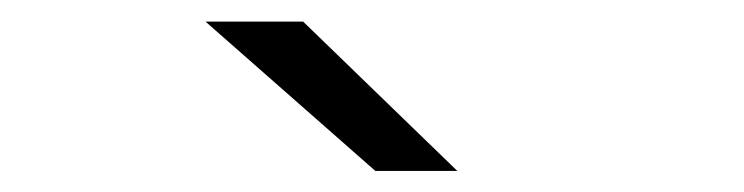

<svg xmlns="http://www.w3.org/2000/svg" viewBox="-20 -724 690 178"><path d="M328 -565.5 170.5 -704H261L404 -565.5Z"/></svg>

Font: Trispace Thin Light
Style: Regular
Weight: 300
Version: Version 1.210